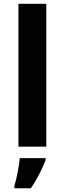

<svg xmlns="http://www.w3.org/2000/svg" viewBox="-20 -780 345 1021"><path d="M226.1 0H78.1V-759.8H226.1ZM85 61H222.7V70.8Q190.9 153.3 144 221.2H56.2V209Q64.9 181.6 73.7 137.5Q82.5 93.3 85 61Z"/></svg>

Font: Viking Open Sans
Style: Bold
Weight: 700
Foundry: Ascender Corporation
Version: Version 2.001